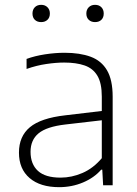

<svg xmlns="http://www.w3.org/2000/svg" viewBox="-20 -767 568 795"><path d="M225 8Q146.5 8 102.5 -29.8Q58.5 -67.5 58.5 -135Q58.5 -202.5 103.8 -240.2Q149 -278 250 -289.5L401.5 -307.5V-367Q401.5 -423 383.2 -453.5Q365 -484 330.2 -496Q295.5 -508 245.5 -508Q212.5 -508 171.8 -502Q131 -496 90 -481.5V-523Q124 -535.5 166.2 -542Q208.5 -548.5 247.5 -548.5Q311 -548.5 355.5 -532Q400 -515.5 423.2 -475.8Q446.5 -436 446.5 -366.5V0H407L403.5 -64.5H399Q370 -31 323.8 -11.5Q277.5 8 225 8ZM106.5 -138.5Q106.5 -87.5 137 -59.5Q167.5 -31.5 230.5 -31.5Q277 -31.5 321.5 -50.8Q366 -70 401.5 -112V-269L250.5 -251.5Q173 -242.5 139.8 -215Q106.5 -187.5 106.5 -138.5ZM373.5 -675.5Q357.5 -675.5 347.5 -685Q337.5 -694.5 337.5 -711Q337.5 -727 347.5 -737Q357.5 -747 373.5 -747Q390 -747 399.8 -737Q409.5 -727 409.5 -711Q409.5 -694.5 399.8 -685Q390 -675.5 373.5 -675.5ZM150.5 -675.5Q134 -675.5 124.2 -685Q114.5 -694.5 114.5 -711Q114.5 -727 124.2 -737Q134 -747 150.5 -747Q166.5 -747 176.5 -737Q186.5 -727 186.5 -711Q186.5 -694.5 176.5 -685Q166.5 -675.5 150.5 -675.5Z"/></svg>

Font: Encode Sans SemiExpanded SemiExpanded ExtraLight
Style: Regular
Weight: 200
Width: 6
Designer: Multiple Designers
Foundry: Impallari Type
Version: Version 3.000; ttfautohint (v1.8.3) -l 8 -r 50 -G 200 -x 14 